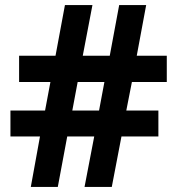

<svg xmlns="http://www.w3.org/2000/svg" viewBox="-20 -734 696 754"><path d="M498 -412 476 -300H602V-198H457L419 0H312L350 -198H244L207 0H101L137 -198H21V-300H157L178 -412H55V-515H198L235 -714H343L305 -515H411L448 -714H554L517 -515H635V-412ZM264 -300H369L390 -412H285Z"/></svg>

Font: Noto Sans Khmer
Style: Bold
Weight: 700
Version: Version 2.003